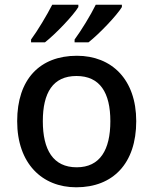

<svg xmlns="http://www.w3.org/2000/svg" viewBox="-20 -786 651 816"><path d="M498 -756V-766H387C365 -721 325 -656 297 -618V-606H356C402 -642 477 -721 498 -756ZM313 -756V-766H202C179 -721 140 -656 112 -618V-606H171C217 -642 292 -721 313 -756ZM559 -271C559 -449 454 -549 307 -549C149 -549 53 -449 53 -271C53 -91 159 10 304 10C460 10 559 -91 559 -271ZM162 -271C162 -392 205 -463 305 -463C405 -463 449 -392 449 -271C449 -149 405 -75 306 -75C206 -75 162 -149 162 -271Z"/></svg>

Font: Noto Sans Lao UI Med
Style: Regular
Weight: 500
Designer: Monotype Design Team
Foundry: Monotype Imaging Inc.
Version: Version 2.000